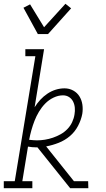

<svg xmlns="http://www.w3.org/2000/svg" viewBox="-38 -995 558 1015"><path d="M162 -815 86 -954 121 -972 195 -851 308 -975 338 -951 216 -815ZM-18 0V-37H40L149 -698H96V-735H195L145 -428Q158 -449 175 -467.5Q192 -486 213 -500Q234 -514 257 -521Q280 -528 303 -528Q328 -528 349 -516.5Q370 -505 382 -485.5Q394 -466 397.5 -442Q401 -418 397 -393Q391 -361 374.5 -329.5Q358 -298 331.5 -275.5Q305 -253 272 -240Q239 -227 206 -221L353 -37H428L429 0H333L160 -216H154Q143 -216 132 -217Q121 -218 110 -220L80 -37H133V0ZM157 -253Q178 -253 199.5 -256.5Q221 -260 241.5 -267Q262 -274 282 -285Q302 -296 318 -312.5Q334 -329 343.5 -349.5Q353 -370 356 -391Q359 -408 357.5 -425.5Q356 -443 348.5 -458Q341 -473 327 -482Q313 -491 295 -491Q270 -491 245 -479Q220 -467 201 -447.5Q182 -428 168 -404.5Q154 -381 144.5 -356.5Q135 -332 128 -307Q121 -282 116 -256Q127 -255 137 -254Q147 -253 157 -253Z"/></svg>

Font: Iosevka Curly Slab Extralight
Style: Italic
Weight: 200
Italic angle: -9°
Monospace: yes
Designer: Belleve Invis
Foundry: Belleve Invis
Version: Version 22.1.2; ttfautohint (v1.8.4)